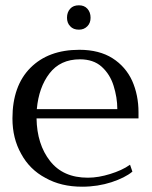

<svg xmlns="http://www.w3.org/2000/svg" viewBox="-20 -695 574 725"><path d="M245 -596C253 -587 264 -583 278 -583C291 -583 301 -587 310 -596C318 -604 322 -615 322 -628C322 -642 318 -653 310 -662C302 -671 291 -675 278 -675C264 -675 253 -671 245 -662C237 -653 233 -642 233 -628C233 -615 237 -604 245 -596ZM503 -248C503 -248 503 -271 503 -271C503 -314 495 -354 479 -390C463 -425 438 -454 405 -475C372 -496 330 -507 280 -507C201 -507 140 -484 95 -439C50 -394 27 -330 27 -248C27 -197 38 -153 60 -114C81 -75 112 -44 152 -23C191 -1 237 10 290 10C330 10 367 4 401 -7C434 -18 461 -31 480 -47C480 -47 471 -73 471 -73C450 -58 425 -47 396 -38C367 -29 339 -24 312 -24C249 -24 202 -45 169 -87C136 -129 119 -183 118 -248C118 -248 503 -248 503 -248ZM423 -283C423 -283 119 -283 119 -283C124 -338 140 -383 167 -418C194 -453 232 -471 282 -471C315 -471 343 -462 364 -443C385 -424 400 -400 409 -371C418 -342 423 -313 423 -283Z"/></svg>

Font: BUSH 25 TRIRONG
Style: Regular
Weight: 400
Designer: Katatrad Team
Foundry: CadsonDemak